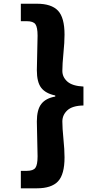

<svg xmlns="http://www.w3.org/2000/svg" viewBox="-20 -894 540 1030"><path d="M91.8 22.5H124Q158.2 22.5 169.9 6.3Q181.6 -9.8 181.6 -55.7Q181.6 -84 179.7 -145Q177.7 -206.1 177.7 -242.2Q177.7 -305.7 201.7 -336.4Q225.6 -367.2 276.4 -376V-381.8Q224.6 -392.6 201.2 -422.9Q177.7 -453.1 177.7 -517.6Q177.7 -552.7 179.7 -613.3Q181.6 -673.8 181.6 -702.1Q181.6 -748 169.9 -764.2Q158.2 -780.3 124 -780.3H91.8V-874H177.7Q255.9 -874 291 -836.9Q326.2 -799.8 326.2 -708Q326.2 -667 320.3 -608.4Q314.5 -549.8 314.5 -513.7Q314.5 -480.5 341.3 -456.5Q368.2 -432.6 427.7 -429.7V-328.1Q368.2 -327.1 341.3 -302.2Q314.5 -277.3 314.5 -242.2Q314.5 -207 320.3 -148.9Q326.2 -90.8 326.2 -49.8Q326.2 42 291 79.1Q255.9 116.2 177.7 116.2H91.8Z"/></svg>

Font: GenEi Gothic M Heavy
Style: Regular
Weight: 800
Designer: o_tamon (Modified); [Source Han Sans]
Ryoko NISHIZUKA  (kana & ideographs); Paul D. Hunt (Latin, Greek & Cyrillic); Wenl
Version: Version 1.1a;Original Version 1.004